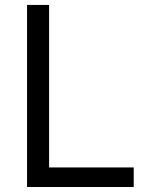

<svg xmlns="http://www.w3.org/2000/svg" viewBox="-20 -747 602 767"><path d="M88.1 0V-727.3H176.1V-78.1H514.2V0Z"/></svg>

Font: TID UI
Style: Regular
Weight: 400
Designer: The TID Project Authors
Foundry: Bakken & Bæck
Version: Version 1.001;hotconv 1.0.109;makeotfexe 2.5.65596